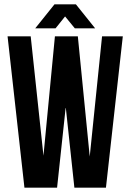

<svg xmlns="http://www.w3.org/2000/svg" viewBox="-20 -868 603 888"><path d="M284 -373 244 0H93L15 -700H122L181 -148L234 -700H340L395 -144L452 -700H548L470 0H324ZM143 -737 232 -848H331L420 -737H326L281 -792L237 -737Z"/></svg>

Font: Adderley Bold
Style: Regular
Weight: 700
Designer: gorohovskiy
Version: Version 1.003 November 13, 2017